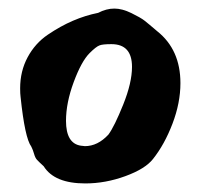

<svg xmlns="http://www.w3.org/2000/svg" viewBox="-20 -429 468 448"><path d="M27 -223Q27 -263 44.5 -295.5Q62 -328 91.5 -348Q121 -368 150 -380.5Q179 -393 209 -399Q228 -409 247 -409Q265 -409 286.5 -398.5Q308 -388 317 -381Q326 -374 347 -356Q401 -313 401 -235Q401 -189 382.5 -140.5Q364 -92 337 -58Q319 -35 272.5 -18Q226 -1 179 -1Q107 -1 82 -41Q70 -52 66 -56.5Q62 -61 59.5 -70Q57 -79 53 -87Q38 -107 28 -203Q27 -210 27 -223ZM134 -147Q134 -94 169 -89Q171 -89 174 -88.5Q177 -88 178 -88Q208 -88 233 -115Q247 -134 267.5 -185Q288 -236 288 -273Q288 -326 240 -326Q219 -326 212 -323Q204 -320 189 -305Q170 -286 152 -237.5Q134 -189 134 -147Z"/></svg>

Font: NaniFont Regular
Style: Regular
Weight: 400
Designer: Nanigashitei
Version: Version 1.036